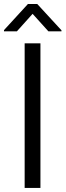

<svg xmlns="http://www.w3.org/2000/svg" viewBox="-25 -924 323 944"><path d="M96.2 -710.9V0H173.8V-710.9ZM112.3 -904.3 -5.4 -775.9V-770H58.1L135.3 -856L212.9 -770H277.3V-774.9L158.2 -904.3Z"/></svg>

Font: Vazirmatn Light
Style: Regular
Weight: 300
Designer: Saber Rastikerdar
Foundry: Saber Rastikerdar
Version: Version 33.003